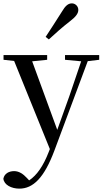

<svg xmlns="http://www.w3.org/2000/svg" viewBox="-29 -849 610 1140"><path d="M242 -630 261 -615C300 -651 339 -686 388 -724C422 -750 436 -770 436 -790C436 -814 416 -829 398 -829C376 -829 359 -815 338 -779C303 -722 272 -677 242 -630ZM357 -494 453 -485 383 -279 311 -78 162 -485 251 -494V-522H-8V-494L55 -487L267 36L260 54C229 134 191 191 144 222L131 208C108 183 83 167 55 167C25 167 -3 181 -9 212C-5 249 39 271 86 271C167 271 233 208 294 45L492 -486L560 -494V-522H357Z"/></svg>

Font: Noto Serif CJK SC Medium
Style: Regular
Weight: 500
Designer: Ryoko NISHIZUKA 西塚涼子 (kana & ideographs); Frank Grießhammer (Latin, Greek & Cyrillic); Wenlong ZHANG 张文龙 (bopomofo); San
Foundry: Adobe
Version: Version 2.001;hotconv 1.1.0;makeotfexe 2.6.0